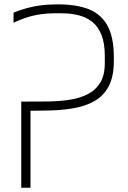

<svg xmlns="http://www.w3.org/2000/svg" viewBox="-20 -874 594 894"><path d="M98 -358V-401Q148 -401 200.5 -401.5Q253 -402 301 -409Q349 -416 386.5 -434.5Q424 -453 446 -488Q468 -523 468 -580Q468 -582 468 -595.5Q468 -609 468 -612Q468 -673 452.5 -711.5Q437 -750 411 -771Q385 -792 353 -801Q321 -810 288 -811.5Q255 -813 226 -812Q177 -811 134 -801Q91 -791 43 -768V-815Q84 -832 129.5 -842Q175 -852 221 -853Q314 -857 378.5 -836.5Q443 -816 476.5 -761.5Q510 -707 510 -608Q510 -606 510 -602Q510 -598 510 -594.5Q510 -591 510 -588Q510 -519 487 -474Q464 -429 421 -404Q378 -379 317 -369Q256 -359 180 -359ZM79 0V-401H122V0Z"/></svg>

Font: Matangi Light
Style: Regular
Weight: 300
Designer: Prashant Pant
Foundry: The Graphic Ant
Version: Version 3.002